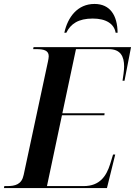

<svg xmlns="http://www.w3.org/2000/svg" viewBox="-47 -953 684 973"><path d="M279 -787H289C311 -832 350 -859 423 -859C492 -859 532 -831 539 -787H549C548 -875 511 -933 432 -933C345 -933 296 -865 279 -787ZM-27 0H495L537 -170H526L511 -121C492 -61 459 -10 377 -10H191L267 -369H482L483 -379H269L338 -704H504C564 -704 582 -667 582 -616C582 -596 577 -564 574 -544H584L617 -714H123L121 -704H137C174 -704 200 -698 200 -668C200 -661 198 -651 196 -641L73 -67C63 -18 30 -10 -11 -10H-25Z"/></svg>

Font: Noto Serif Display SemiCondensed SemiBold
Style: Italic
Weight: 600
Width: 4
Italic angle: -12°
Designer: Monotype Design Team
Foundry: Monotype Imaging Inc.
Version: Version 2.009